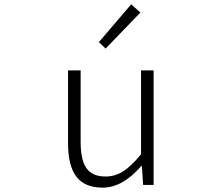

<svg xmlns="http://www.w3.org/2000/svg" viewBox="-20 -861 1040 894"><path d="M458 12.7Q375 12.7 335.9 -38.1Q296.9 -88.9 296.9 -192.4V-533.2H355.5V-199.2Q355.5 -116.2 382.8 -77.6Q410.2 -39.1 470.7 -39.1Q515.6 -39.1 553.2 -63Q590.8 -86.9 636.7 -142.6V-533.2H695.3V0H646.5L640.6 -87.9H637.7Q550.8 12.7 458 12.7ZM471.7 -634.8 440.4 -665 590.8 -840.8 633.8 -802.7Z"/></svg>

Font: Gen Shin Gothic Monospace Light
Style: Regular
Weight: 300
Designer: [Source Han Sans]
Ryoko NISHIZUKA  (kana & ideographs); Paul D. Hunt (Latin, Greek & Cyrillic); Wenlong ZHANG  (bopomofo
Version: Version 1.002.20150607